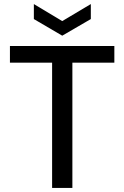

<svg xmlns="http://www.w3.org/2000/svg" viewBox="-20 -927 614 947"><path d="M237 0V-618H29V-700H544V-618H337V0ZM287 -751 147 -833V-907L287 -823L428 -907V-833Z"/></svg>

Font: DM Sans 12pt Medium
Style: Regular
Weight: 500
Version: Version 4.004;gftools[0.9.30]